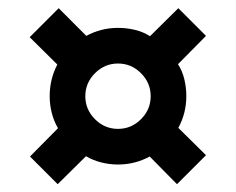

<svg xmlns="http://www.w3.org/2000/svg" viewBox="-20 -578 590 480"><path d="M124.2 -117.5 55 -186.7 125 -257.5Q115 -274.2 109.6 -295Q104.2 -315.8 104.2 -337.5Q104.2 -380 123.3 -416.7L54.2 -485L126.7 -557.5L195.8 -488.3Q232.5 -508.3 275 -508.3Q296.7 -508.3 317.5 -503.3Q338.3 -498.3 355 -487.5L425.8 -557.5L495 -488.3L425 -417.5Q435.8 -400.8 440.8 -380Q445.8 -359.2 445.8 -337.5Q445.8 -295 425.8 -258.3L495 -190L422.5 -117.5L354.2 -186.7Q317.5 -166.7 275 -166.7Q253.3 -166.7 232.5 -172.1Q211.7 -177.5 195 -187.5ZM275 -255.8Q308.3 -255.8 332.5 -280Q356.7 -304.2 356.7 -337.5Q356.7 -370.8 332.5 -395Q308.3 -419.2 275 -419.2Q241.7 -419.2 217.5 -395Q193.3 -370.8 193.3 -337.5Q193.3 -304.2 217.5 -280Q241.7 -255.8 275 -255.8Z"/></svg>

Font: Funnel Sans Light SemiBold
Style: Regular
Weight: 600
Version: Version 1.000